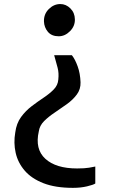

<svg xmlns="http://www.w3.org/2000/svg" viewBox="-20 -775 560 950"><path d="M278.5 -755Q306.5 -755 328.2 -733.5Q350 -712 350.5 -679.5Q351.5 -646 326.5 -620.8Q301.5 -595.5 270.5 -595.5Q235.5 -595.5 217 -617.5Q198.5 -639.5 197.5 -669Q196.5 -705.5 221.5 -730.2Q246.5 -755 278.5 -755ZM335.5 -502Q351.5 -482 364.2 -446.8Q377 -411.5 378.5 -367.5Q379.5 -333.5 360.2 -307.5Q341 -281.5 311.2 -260Q281.5 -238.5 251 -218.2Q220.5 -198 198.2 -175.8Q176 -153.5 172 -125Q152 -37 204.5 10.8Q257 58.5 361.5 58.5Q399 58.5 420.5 54.8Q442 51 451.5 49V133Q442 139.5 410.8 147Q379.5 154.5 341 154.5Q254 154.5 195 131.5Q136 108.5 102.2 69.2Q68.5 30 57.5 -19Q46.5 -68 55.5 -119.5Q61.5 -165 84.2 -196Q107 -227 137 -249.8Q167 -272.5 196.2 -292Q225.5 -311.5 246 -332.5Q266.5 -353.5 268.5 -381.5Q272 -414 265 -440Q258 -466 248 -502Z"/></svg>

Font: Merriweather Sans
Style: Regular
Weight: 400
Designer: Eben Sorkin
Foundry: Eben Sorkin
Version: Version 1.008; ttfautohint (v1.7.19-72a1) -l 8 -r 50 -G 200 